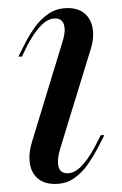

<svg xmlns="http://www.w3.org/2000/svg" viewBox="-20 -446 305 479"><path d="M130.6 -76.6Q121.8 -48.4 125.8 -31Q129.8 -13.7 148.4 -13.7Q165.3 -13.7 182.3 -30.6Q199.2 -47.6 216.1 -79L231.5 -108.9H240.3L222.6 -74.2Q213.7 -57.3 199.6 -36.7Q185.5 -16.1 165.3 -1.6Q145.2 12.9 116.9 12.9Q90.3 12.9 74.2 -0.8Q58.1 -14.5 54.4 -39.1Q50.8 -63.7 60.5 -94.4L134.7 -337.9Q144.4 -366.1 139.9 -383.1Q135.5 -400 117.7 -400Q100 -400 83.1 -383.1Q66.1 -366.1 49.2 -334.7L34.7 -304.8H25.8L43.5 -339.5Q52.4 -357.3 66.1 -377Q79.8 -396.8 100.4 -411.3Q121 -425.8 149.2 -425.8Q175.8 -425.8 191.5 -412.1Q207.3 -398.4 211.3 -374.2Q215.3 -350 204.8 -318.5Z"/></svg>

Font: Playfair 144pt SemiCondensed
Style: Italic
Weight: 400
Width: 4
Italic angle: -15.6°
Designer: Claus Eggers Sørensen
Foundry: Claus Eggers Sørensen
Version: Version 2.203